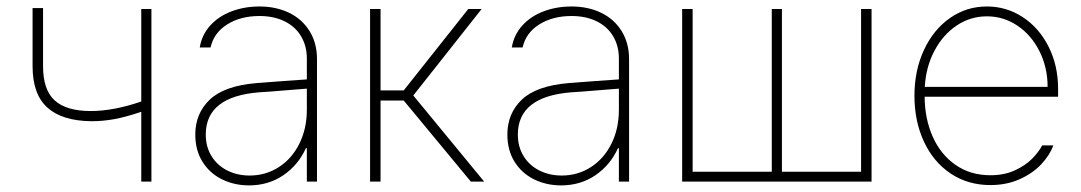

<svg xmlns="http://www.w3.org/2000/svg" viewBox="-20 -558 3321 590"><path d="M445.3 0H414.1V-214.4Q367.7 -198.7 332.3 -192.1Q296.9 -185.5 260.7 -185.5Q170.9 -186.5 125.5 -227.5Q80.1 -268.6 80.1 -354.5V-533.2H112.3V-354.5Q112.3 -281.7 148.2 -249.3Q184.1 -216.8 258.8 -216.8Q329.1 -216.8 414.1 -246.1V-530.3H445.3Z M768.6 -302.7Q805.2 -305.7 848.9 -308.8Q892.6 -312 922.9 -314V-377.9Q922.9 -417 905 -446.8Q887.2 -476.6 854.2 -492.7Q821.3 -508.8 777.3 -508.8Q719.7 -508.8 678.5 -483.2Q637.2 -457.5 627 -412.1H593.8Q600.1 -450.7 625.7 -479.2Q651.4 -507.8 690.9 -522.9Q730.5 -538.1 777.3 -538.1Q828.1 -538.1 868.2 -518.8Q908.2 -499.5 931.2 -462.6Q954.1 -425.8 954.1 -376V0H922.9V-102.5H919.9Q896.5 -50.8 850.6 -19.5Q804.7 11.7 745.1 11.7Q700.2 11.7 662.4 -6.8Q624.5 -25.4 602.3 -60.8Q580.1 -96.2 580.1 -144.5Q580.1 -209.5 624.8 -252Q669.4 -294.4 768.6 -302.7ZM747.1 -18.6Q796.4 -18.6 836.7 -44.4Q877 -70.3 899.9 -116.5Q922.9 -162.6 922.9 -220.7V-285.6L879.9 -282.2Q792.5 -274.9 777.3 -274.4Q612.3 -261.7 612.3 -144.5Q612.3 -106.9 629.9 -78.4Q647.5 -49.8 678.2 -34.2Q709 -18.6 747.1 -18.6Z M1117.2 -530.3H1149.4V-280.3H1220.7L1418.9 -530.3H1460L1250 -264.6L1467.8 0H1426.8L1220.7 -249H1149.4V0H1117.2Z M1727.5 -302.7Q1764.2 -305.7 1807.9 -308.8Q1851.6 -312 1881.8 -314V-377.9Q1881.8 -417 1864 -446.8Q1846.2 -476.6 1813.2 -492.7Q1780.3 -508.8 1736.3 -508.8Q1678.7 -508.8 1637.5 -483.2Q1596.2 -457.5 1585.9 -412.1H1552.7Q1559.1 -450.7 1584.7 -479.2Q1610.4 -507.8 1649.9 -522.9Q1689.5 -538.1 1736.3 -538.1Q1787.1 -538.1 1827.1 -518.8Q1867.2 -499.5 1890.1 -462.6Q1913.1 -425.8 1913.1 -376V0H1881.8V-102.5H1878.9Q1855.5 -50.8 1809.6 -19.5Q1763.7 11.7 1704.1 11.7Q1659.2 11.7 1621.3 -6.8Q1583.5 -25.4 1561.3 -60.8Q1539.1 -96.2 1539.1 -144.5Q1539.1 -209.5 1583.7 -252Q1628.4 -294.4 1727.5 -302.7ZM1706.1 -18.6Q1755.4 -18.6 1795.7 -44.4Q1835.9 -70.3 1858.9 -116.5Q1881.8 -162.6 1881.8 -220.7V-285.6L1838.9 -282.2Q1751.5 -274.9 1736.3 -274.4Q1571.3 -261.7 1571.3 -144.5Q1571.3 -106.9 1588.9 -78.4Q1606.4 -49.8 1637.2 -34.2Q1668 -18.6 1706.1 -18.6Z M2108.4 -530.3V-30.3H2351.6V-530.3H2382.8V-30.3H2626V-530.3H2658.2V0H2076.2V-530.3Z M2790 -263.7Q2790 -341.3 2819.1 -404.1Q2848.1 -466.8 2898.9 -502.4Q2949.7 -538.1 3012.7 -538.1Q3072.8 -538.1 3122.8 -505.4Q3172.9 -472.7 3202.1 -414.8Q3231.4 -356.9 3231.4 -285.2V-260.7H2821.3Q2821.8 -192.9 2846.2 -137.9Q2870.6 -83 2916.3 -51.3Q2961.9 -19.5 3023.4 -19.5Q3065.9 -19.5 3098.4 -34.4Q3130.9 -49.3 3151.4 -70.1Q3171.9 -90.8 3182.6 -111.3H3216.8Q3205.6 -80.6 3179.2 -52.7Q3152.8 -24.9 3112.8 -7.1Q3072.8 10.7 3023.4 10.7Q2954.1 10.7 2901.1 -24.9Q2848.1 -60.5 2819.1 -123Q2790 -185.5 2790 -263.7ZM3199.2 -291Q3199.2 -350.6 3174.3 -400.4Q3149.4 -450.2 3106.7 -479Q3064 -507.8 3012.7 -507.8Q2961.9 -507.8 2919.7 -479.5Q2877.4 -451.2 2851.3 -401.6Q2825.2 -352.1 2821.8 -291Z"/></svg>

Font: Pretendard Std Thin
Style: Regular
Weight: 100
Designer: Base glyphs from Inter by Rasmus Andersson; Hangeul glyphs from Noto Sans CJK(Source Han Sans) by Jang Soo-young and Kan
Foundry: Kil Hyung-jin
Version: Version 1.309